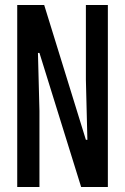

<svg xmlns="http://www.w3.org/2000/svg" viewBox="-20 -749 502 769"><path d="M49 0V-729H157L324 -189H330L324 -430V-729H412V0H305L138 -537H132L138 -305V0Z"/></svg>

Font: Mona Sans Condensed Medium
Style: Regular
Weight: 500
Width: 3
Designer: Deni Anggara
Foundry: GitHub
Version: Version 1.001; ttfautohint (v1.8.4.7-5d5b);gftools[0.9.31]